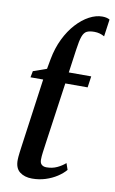

<svg xmlns="http://www.w3.org/2000/svg" viewBox="-93 -879 561 940"><g transform="rotate(10 187.0 -409.5)"><path d="M135.5 10.5Q98 10.5 74 -8.2Q50 -27 51 -68.5Q51 -74.5 51.8 -83.8Q52.5 -93 54.2 -106Q56 -119 58.2 -135.8Q60.5 -152.5 63.5 -174L105.5 -476.5H42.5L48.5 -508L115 -531.5L124 -581Q134.5 -637.5 157 -683.5Q179.5 -729.5 209.5 -762.2Q239.5 -795 272.8 -812.8Q306 -830.5 337.5 -830.5Q348 -830.5 357.5 -828.5Q367 -826.5 374.5 -822L362.5 -736.5Q351.5 -743 338.8 -746.5Q326 -750 312 -750Q288 -750 274.5 -743.2Q261 -736.5 253.2 -715.2Q245.5 -694 239.5 -650L223 -532.5H334.5L326.5 -476.5H215.5L173 -177.5Q168.5 -145 165.8 -125.2Q163 -105.5 163 -88Q163 -71.5 171.8 -63.8Q180.5 -56 195.5 -56Q224.5 -56 248 -67Q271.5 -78 289 -93.5L300 -61.5Q284 -42.5 258.8 -26Q233.5 -9.5 202 0.5Q170.5 10.5 135.5 10.5Z"/></g></svg>

Font: Merriweather 72pt Medium
Style: Italic
Weight: 500
Italic angle: -7.8°
Version: Version 2.101